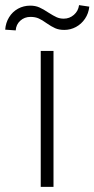

<svg xmlns="http://www.w3.org/2000/svg" viewBox="-73 -729 368 749"><path d="M85.9 -530.3H135.7V0H85.9ZM44.9 -707Q64.9 -707 80.3 -700.2Q95.7 -693.4 116.2 -679.7Q135.3 -667.5 147.7 -661.9Q160.2 -656.2 175.8 -656.2Q198.2 -656.2 215.3 -671.1Q232.4 -686 235.4 -709L275.4 -703.1Q272.5 -676.3 258.5 -655.8Q244.6 -635.3 223.4 -623.8Q202.1 -612.3 177.7 -612.3Q157.2 -612.3 142.3 -618.9Q127.4 -625.5 108.4 -638.7Q91.8 -650.9 78.1 -657Q64.5 -663.1 45.9 -663.1Q22.5 -663.1 6.1 -648.2Q-10.3 -633.3 -11.7 -610.4L-52.7 -613.3Q-50.8 -640.1 -37.6 -661.6Q-24.4 -683.1 -2.7 -695.1Q19 -707 44.9 -707Z"/></svg>

Font: Pretendard GOV ExtraLight
Style: Regular
Weight: 200
Designer: Base glyphs from Inter by Rasmus Andersson; Hangeul glyphs from Noto Sans CJK(Source Han Sans) by Jang Soo-young and Kan
Foundry: Kil Hyung-jin
Version: Version 1.309